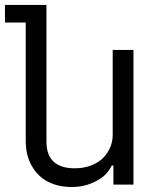

<svg xmlns="http://www.w3.org/2000/svg" viewBox="-65 -747 640 777"><path d="M391.1 -544.9H475.1V0H394V-77.1H387.2Q377.9 -57.1 359.6 -38.8Q341.3 -20.5 305.4 -5.4Q269.5 9.8 225.1 9.8Q172.4 9.8 131.1 -10.5Q89.8 -30.8 64.5 -74Q39.1 -117.2 39.1 -178.2V-655.8H-44.9V-727.1H123V-173.8Q123 -65.9 237.8 -65.9Q273.9 -65.9 303.7 -77.4Q333.5 -88.9 352.3 -107.9Q371.1 -127 381.1 -150.9Q391.1 -174.8 391.1 -200.2Z"/></svg>

Font: Telcell.Market
Style: Regular
Weight: 400
Designer: Rasmus Andersson, Sedrak Mkrtchyan
Version: Version 3.019;git-0a5106e0b